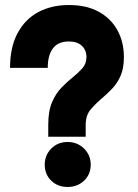

<svg xmlns="http://www.w3.org/2000/svg" viewBox="-20 -732 548 764"><path d="M172 -188V-236Q172 -290 187 -325Q202 -360 224.5 -383.2Q247 -406.5 269 -424Q291.5 -442 307.8 -460.5Q324 -479 324 -505Q324 -532 306 -549.5Q288 -567 254 -567Q211.5 -567 190.8 -539.8Q170 -512.5 170 -462H20Q20 -544 49.8 -599.8Q79.5 -655.5 132.2 -683.8Q185 -712 254 -712Q325 -712 373.8 -684.8Q422.5 -657.5 447.8 -610.8Q473 -564 473 -505Q473 -460.5 460 -430.8Q447 -401 427.2 -380.2Q407.5 -359.5 387 -342Q361.5 -320.5 341.2 -297Q321 -273.5 321 -235V-188ZM249 12Q210 12 184 -13Q158 -38 158 -77Q158 -114.5 184 -140.8Q210 -167 249 -167Q288 -167 314.5 -140.8Q341 -114.5 341 -77Q341 -38 314.5 -13Q288 12 249 12Z"/></svg>

Font: Overpass Black
Style: Regular
Weight: 900
Designer: Delve Withrington, Dave Bailey, Thomas Jockin
Foundry: Delve Fonts LLC
Version: Version 4.000; ttfautohint (v1.8.3)